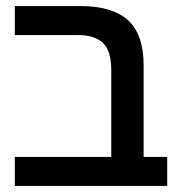

<svg xmlns="http://www.w3.org/2000/svg" viewBox="-20 -615 597 635"><path d="M348 0V-382Q348 -448 320 -473.5Q292 -499 239 -499H29V-595H245Q352 -595 403.5 -548Q455 -501 455 -399V0ZM29 0V-96H533V0Z"/></svg>

Font: Noto Sans Hebrew Medium
Style: Regular
Weight: 500
Designer: Monotype Design Team
Foundry: Monotype Imaging Inc.
Version: Version 2.003